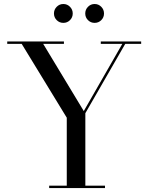

<svg xmlns="http://www.w3.org/2000/svg" viewBox="-20 -962 762 982"><path d="M231.5 0V-12.5H321.5V-360L91 -737.5H17V-750H307V-737.5H201L408.5 -394L605.5 -737.5H495.5V-750H702V-737.5H620.5L416.5 -383V-12.5H517V0ZM464 -845Q444 -845 430 -859Q416 -873 416 -893Q416 -913 430 -927.2Q444 -941.5 464 -941.5Q484 -941.5 498 -927.2Q512 -913 512 -893Q512 -873 498 -859Q484 -845 464 -845ZM304 -845Q284 -845 270 -859Q256 -873 256 -893Q256 -913 270 -927.2Q284 -941.5 304 -941.5Q324 -941.5 338 -927.2Q352 -913 352 -893Q352 -873 338 -859Q324 -845 304 -845Z"/></svg>

Font: Bodoni Moda 18pt
Style: Regular
Weight: 400
Designer: Owen Earl
Foundry: indestructible type
Version: Version 2.005